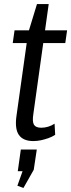

<svg xmlns="http://www.w3.org/2000/svg" viewBox="-20 -690 352 950"><path d="M145 8Q94 8 73 -23Q52 -54 62 -120L119 -526L163 -670H221L145 -126Q139 -88 148 -73Q157 -58 184 -58Q201 -58 218 -63Q235 -68 250 -78L253 -23Q238 -13 219.5 -6.5Q201 0 182.5 4Q164 8 145 8ZM52 -540H312L303 -477H43ZM162 50 147 150 96 240 66 229 112 100 142 157H68L83 50Z"/></svg>

Font: Pathway Extreme Condensed
Style: Italic
Weight: 400
Width: 3
Italic angle: -8°
Version: Version 1.001;gftools[0.9.26]